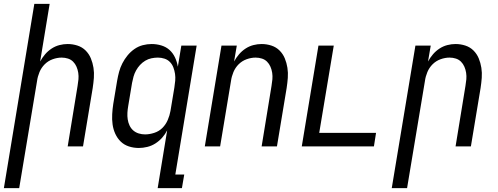

<svg xmlns="http://www.w3.org/2000/svg" viewBox="-48 -755 2568 990"><path d="M-28 215 129 -735H208L159 -438Q170 -458 184.5 -475Q199 -492 218 -504.5Q237 -517 258.5 -522.5Q280 -528 301 -528Q327 -528 351.5 -520Q376 -512 393.5 -494.5Q411 -477 420.5 -454Q430 -431 434 -405.5Q438 -380 436 -353.5Q434 -327 430 -301L380 0H301L352 -312Q355 -329 356.5 -346Q358 -363 355.5 -379.5Q353 -396 346.5 -411Q340 -426 329 -437Q318 -448 302.5 -453Q287 -458 270 -458Q247 -458 223.5 -449.5Q200 -441 182.5 -423.5Q165 -406 155.5 -383Q146 -360 143 -337L51 215Z M700 -62Q723 -62 747.5 -70Q772 -78 789.5 -95.5Q807 -113 817 -136.5Q827 -160 831 -183L851 -303Q854 -321 855.5 -339Q857 -357 854.5 -374Q852 -391 846 -407Q840 -423 828.5 -435Q817 -447 800.5 -452.5Q784 -458 766 -458Q750 -458 733 -454.5Q716 -451 701 -442Q686 -433 674 -420Q662 -407 653.5 -391.5Q645 -376 640.5 -360Q636 -344 633 -328L613 -208Q610 -191 609 -173.5Q608 -156 610.5 -139.5Q613 -123 620 -108Q627 -93 639 -82.5Q651 -72 667 -67Q683 -62 700 -62ZM765 215 814 -83Q804 -63 788.5 -45.5Q773 -28 753.5 -15.5Q734 -3 711.5 2.5Q689 8 668 8Q641 8 616.5 0Q592 -8 574.5 -25Q557 -42 546.5 -65Q536 -88 532.5 -113.5Q529 -139 530.5 -166Q532 -193 536 -219L556 -339Q560 -362 566 -384.5Q572 -407 583 -428.5Q594 -450 609.5 -469Q625 -488 645 -502Q665 -516 688 -522Q711 -528 734 -528Q760 -528 784.5 -520.5Q809 -513 826.5 -497Q844 -481 854.5 -458.5Q865 -436 869 -411L887 -520H966L856 145H902L890 215Z M1008 0 1094 -520H1173L1159 -438Q1170 -458 1184.5 -475Q1199 -492 1218 -504.5Q1237 -517 1258.5 -522.5Q1280 -528 1301 -528Q1327 -528 1351.5 -520Q1376 -512 1393.5 -494.5Q1411 -477 1420.5 -454Q1430 -431 1434 -405.5Q1438 -380 1436 -353.5Q1434 -327 1430 -301L1380 0H1301L1352 -312Q1355 -329 1356.5 -346Q1358 -363 1355.5 -379.5Q1353 -396 1346.5 -411Q1340 -426 1329 -437Q1318 -448 1302.5 -453Q1287 -458 1270 -458Q1247 -458 1223.5 -449.5Q1200 -441 1182.5 -423.5Q1165 -406 1155.5 -383Q1146 -360 1143 -337L1087 0Z M1508 0 1594 -520H1673L1598 -70H1891L1880 0Z M1972 215 2094 -520H2173L2159 -438Q2170 -458 2184.5 -475Q2199 -492 2218 -504.5Q2237 -517 2258.5 -522.5Q2280 -528 2301 -528Q2327 -528 2351.5 -520Q2376 -512 2393.5 -494.5Q2411 -477 2420.5 -454Q2430 -431 2434 -405.5Q2438 -380 2436 -353.5Q2434 -327 2430 -301L2380 0H2301L2352 -312Q2355 -329 2356.5 -346Q2358 -363 2355.5 -379.5Q2353 -396 2346.5 -411Q2340 -426 2329 -437Q2318 -448 2302.5 -453Q2287 -458 2270 -458Q2247 -458 2223.5 -449.5Q2200 -441 2182.5 -423.5Q2165 -406 2155.5 -383Q2146 -360 2143 -337L2051 215Z"/></svg>

Font: Iosevka Oblique
Style: Regular
Weight: 400
Italic angle: -9°
Monospace: yes
Designer: Belleve Invis
Foundry: Belleve Invis
Version: Version 32.5.0; ttfautohint (v1.8.4)